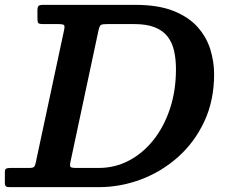

<svg xmlns="http://www.w3.org/2000/svg" viewBox="-63 -770 943 790"><path d="M-43 -19Q-43 -6.5 -38.5 -3.2Q-34 0 -22.5 0H344Q433 0 517.8 -32Q602.5 -64 670.2 -124.5Q738 -185 778 -271Q818 -357 818 -465Q818 -516 802.5 -566.5Q787 -617 750.2 -658.5Q713.5 -700 650.8 -725Q588 -750 494 -750H114.5Q100 -750 95.5 -745.5Q91 -741 91 -725.5V-696Q91 -679.5 94.5 -675.2Q98 -671 114 -671H172Q196.5 -671 200.5 -666.8Q204.5 -662.5 200 -643L84 -100.5Q82 -89.5 77.8 -84.2Q73.5 -79 58.5 -79H-18Q-31.5 -79 -37.2 -76.5Q-43 -74 -43 -60ZM249.5 -79Q231 -79 227.2 -83.2Q223.5 -87.5 226.5 -102L342.5 -646Q346.5 -663.5 352 -667.2Q357.5 -671 378.5 -671H488Q540.5 -671 574.2 -657.5Q608 -644 627 -619Q646 -594 653.5 -560Q661 -526 661 -485Q661 -396.5 636.2 -322.2Q611.5 -248 568 -193.5Q524.5 -139 467 -109Q409.5 -79 344 -79Z"/></svg>

Font: Besley SemiBold
Style: Italic
Weight: 600
Italic angle: -13°
Designer: Owen Earl
Foundry: indestructible type*
Version: Version 2.001